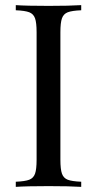

<svg xmlns="http://www.w3.org/2000/svg" viewBox="-20 -728 379 748"><path d="M215.3 -602.1V-106Q215.3 -68.4 221.4 -51.3Q227.5 -34.2 243.9 -27.8Q260.3 -21.5 296.4 -20V0Q250.5 -2.9 169.4 -2.9Q83.5 -2.9 41.5 0V-20Q77.6 -21.5 94 -27.8Q110.4 -34.2 116.5 -51.3Q122.6 -68.4 122.6 -106V-602.1Q122.6 -639.6 116.5 -656.7Q110.4 -673.8 94 -680.2Q77.6 -686.5 41.5 -688V-708Q83 -705.1 169.4 -705.1Q250.5 -705.1 296.4 -708V-688Q260.3 -686.5 243.9 -680.2Q227.5 -673.8 221.4 -656.7Q215.3 -639.6 215.3 -602.1Z"/></svg>

Font: TypoPRO Playfair Display SC
Style: Regular
Weight: 400
Designer: Claus Eggers Sørensen
Foundry: Claus Eggers Sørensen
Version: Version 1.004;PS 001.004;hotconv 1.0.70;makeotf.lib2.5.58329